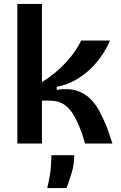

<svg xmlns="http://www.w3.org/2000/svg" viewBox="-20 -729 612 975"><path d="M68 0V-709H193V-312Q227 -333 258 -358.5Q289 -384 315 -412Q341 -440 360.5 -468.5Q380 -497 392 -523H538Q522 -484 496.5 -446.5Q471 -409 436.5 -376.5Q402 -344 359.5 -320.5Q317 -297 268 -288V-273Q329 -282 371 -268Q413 -254 441.5 -224.5Q470 -195 489.5 -156Q509 -117 525 -77L551 0H412L396 -51Q379 -100 358.5 -137.5Q338 -175 308 -196.5Q278 -218 229 -218H193V0ZM220 226Q235 163 238 122.5Q241 82 241 59H357Q357 106 344 148.5Q331 191 318 226Z"/></svg>

Font: Bricolage Grotesque 20pt SemiBold
Style: Regular
Weight: 600
Version: Version 1.001;gftools[0.9.33.dev8+g029e19f]